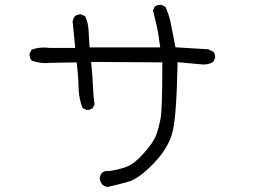

<svg xmlns="http://www.w3.org/2000/svg" viewBox="-20 -721 1040 790"><path d="M816.4 -455.6Q839.4 -455.6 856.9 -465.8L864.7 -481.9Q865.2 -483.9 865.2 -485.4Q865.2 -499 857.9 -507.8L837.4 -518.1L702.1 -526.4Q691.9 -575.7 684.3 -616.9Q676.8 -658.2 660.6 -692.9L645 -700.7Q643.1 -701.2 641.6 -701.2Q627.4 -701.2 616.7 -693.8L609.4 -678.7L624.5 -615.7Q632.3 -582.5 639.2 -525.9H348.6L344.2 -598.6Q342.3 -628.9 330.6 -653.8L314.9 -661.6Q313 -662.1 311.5 -662.1Q297.4 -662.1 288.1 -654.3Q280.8 -645 278.8 -632.8L289.6 -523.9H183.1Q170.9 -525.4 159.7 -525.4Q132.3 -525.4 109.4 -516.1L102.1 -500.5Q101.6 -498.5 101.6 -494.6Q101.6 -490.7 103.3 -484.6Q105 -478.5 108.9 -472.7Q136.2 -461.4 168 -461.4Q176.3 -461.4 185.1 -462.4L295.4 -464.4Q302.2 -409.7 303.2 -362.3Q304.2 -314.9 319.8 -276.4L335.4 -269Q337.4 -268.6 339.8 -268.6Q342.3 -268.6 346.2 -269.5Q354.5 -270.5 361.3 -275.9L369.1 -291.5Q363.8 -325.7 362.8 -361.3Q361.8 -397 355 -466.3L647.9 -464.4V-456.1Q647.9 -273.4 640.9 -234.9Q633.8 -196.3 622.8 -165.8Q611.8 -135.3 571.8 -90.8Q531.2 -45.4 499 -34.2Q467.8 -22.9 429.2 -17.1Q425.3 -17.6 422.9 -17.6Q408.7 -17.6 399.4 -9.8Q392.1 -0.5 390.1 11.7Q392.1 27.8 401.4 39.1Q410.6 46.4 422.4 48.3Q466.3 38.6 509.3 26.4Q551.3 14.2 612.3 -48.8Q673.3 -111.8 689.9 -178Q706.5 -244.1 710.4 -456.1V-465.3L803.7 -456.5Q810.1 -455.6 816.4 -455.6Z"/></svg>

Font: NaikaiFont
Style: Light
Weight: 300
Version: Version 1.89